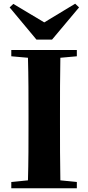

<svg xmlns="http://www.w3.org/2000/svg" viewBox="-20 -1017 477 1037"><path d="M52 -996 32 -977 177 -803H261L407 -977L386 -997L219 -896ZM41 -713 131 -705C134 -602 134 -499 134 -395V-351C134 -247 134 -144 131 -43L41 -34V0H395V-34L306 -43C304 -146 304 -249 304 -352V-395C304 -499 304 -603 306 -705L395 -713V-747H41Z"/></svg>

Font: Noto Serif CJK SC Black
Style: Regular
Weight: 900
Designer: Ryoko NISHIZUKA 西塚涼子 (kana & ideographs); Frank Grießhammer (Latin, Greek & Cyrillic); Wenlong ZHANG 张文龙 (bopomofo); San
Foundry: Adobe
Version: Version 2.001;hotconv 1.1.0;makeotfexe 2.6.0